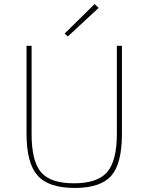

<svg xmlns="http://www.w3.org/2000/svg" viewBox="-20 -916 707 948"><path d="M315 -736 299 -750 447 -896 467 -877ZM582 -254Q582 -109 530 -49Q477 12 349 12Q219 12 165 -50Q111 -111 111 -256V-690H136V-254Q136 -120 183 -65Q230 -11 345 -11Q461 -11 509 -66Q557 -122 557 -256V-690H582Z"/></svg>

Font: Taylor Sans Thin
Style: Regular
Weight: 100
Italic angle: -8°
Designer: Natanael Gama
Version: Version 1.001 September 8, 2015